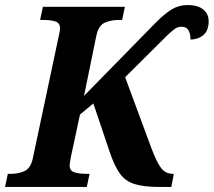

<svg xmlns="http://www.w3.org/2000/svg" viewBox="-42 -741 847 761"><path d="M-22 0 -11 -52H1Q30 -52 54.5 -62.5Q79 -73 88 -113L190 -594Q196 -620 196 -628Q196 -650 177.5 -656Q159 -662 129 -662H117L128 -714H453L442 -662H430Q399 -662 374 -651.5Q349 -641 340 -600L291 -361L577 -653Q611 -687 639 -704Q667 -721 702 -721Q742 -721 763.5 -703.5Q785 -686 785 -657Q785 -620 764.5 -602.5Q744 -585 713 -584Q714 -603 706 -619Q698 -635 677 -635Q663 -635 651 -626.5Q639 -618 621 -601L454 -435L558 -154Q579 -98 596.5 -75Q614 -52 644 -52H647L637 0H590Q528 0 491.5 -11.5Q455 -23 433.5 -52.5Q412 -82 393 -138L328 -331L275 -287L239 -119Q234 -93 234 -86Q234 -64 253 -58Q272 -52 301 -52H313L302 0Z"/></svg>

Font: Noto Serif SemiCondensed
Style: Bold Italic
Weight: 700
Width: 4
Italic angle: -12°
Designer: Monotype Design Team
Foundry: Monotype Imaging Inc.
Version: Version 2.014